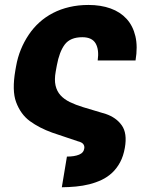

<svg xmlns="http://www.w3.org/2000/svg" viewBox="-20 -573 627 791"><path d="M43.3 -283.4 46.2 -299.7Q52.6 -336.3 65.7 -368.4Q78.8 -400.6 98 -429.3Q117.2 -458.1 142.4 -480.8Q167.6 -503.6 198.5 -519.5Q229.4 -535.5 266 -544Q302.6 -552.6 344.5 -552.6Q395.2 -552.6 435.4 -538.2Q475.5 -523.8 501.6 -495.2Q527.7 -466.6 537.8 -423.8Q547.9 -381 538.4 -323.9H382.5Q388.8 -368.6 373.9 -394.2Q359 -419.7 319.2 -419.7Q269.5 -419.7 246.8 -389.6Q224.4 -359.7 214.1 -303.3L209.5 -278.1Q203.5 -244.7 208.8 -221.1Q214.1 -197.4 229 -180.8Q244 -164.1 267.8 -152.5Q291.5 -141 321.7 -131.7L416.5 -103.3Q437.1 -96.2 453.5 -84.7Q469.8 -73.2 481.5 -56.8Q505 -24.1 494.3 36.2Q488.3 70.3 474.8 95.5Q461.3 120.7 442.1 138.7Q422.9 156.6 399 168Q375 179.3 348.2 186.1Q321.4 192.8 292.6 195.5Q263.8 198.2 234.7 198.5L255.7 72.1Q286.6 72.1 305.9 64.1Q325.3 56.1 327.4 37.3Q328.5 28.1 323 20.6Q317.5 13.1 300.4 8.9L195 -26.6Q142.4 -45.5 103.3 -73.9Q65 -101.9 46.2 -152.7Q28.8 -199.9 43.3 -283.4Z"/></svg>

Font: Inter P Extra Bold
Style: Italic
Weight: 800
Italic angle: 9.39999°
Designer: Rasmus Andersson
Foundry: rsms
Version: Version 3.018;git-588b23468